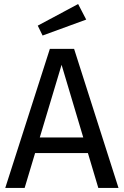

<svg xmlns="http://www.w3.org/2000/svg" viewBox="-20 -931 613 951"><path d="M227 -689H347L567 0H467L285 -610L102 0H6ZM162 -250H407L430 -173H139ZM167 -804 367 -911 407 -834 191 -755Z"/></svg>

Font: Fira Sans Variable
Style: Regular
Weight: 400
Designer: Carrois Corporate & Edenspiekermann AG
Foundry: Carrois Corporate GbR & Edenspiekermann AG
Version: Version 4.202